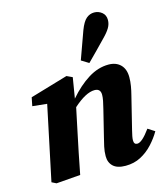

<svg xmlns="http://www.w3.org/2000/svg" viewBox="-118 -878 859 984"><g transform="rotate(-15 312.0 -385.5)"><path d="M427 15Q383 15 361.5 -5Q340 -25 340 -59Q340 -84 345.5 -109Q351 -134 357 -157L391 -295Q397 -318 400.5 -336.5Q404 -355 404 -368Q404 -401 372 -401Q326 -401 259 -341L234 -222Q222 -167 211 -111.5Q200 -56 189 0L61 10L37 -2L120 -396L43 -404L52 -449L252 -508L282 -494L264 -385Q314 -443 367 -476Q420 -509 475 -509Q515 -509 538.5 -485.5Q562 -462 562 -419Q562 -396 558 -372.5Q554 -349 548 -326L505 -152Q501 -136 498.5 -123Q496 -110 496 -101Q496 -79 514 -79Q539 -79 583 -140L619 -117Q600 -84 572 -53.5Q544 -23 508 -4Q472 15 427 15ZM344 -566Q357 -603 370.5 -639.5Q384 -676 397 -713Q413 -755 431.5 -770.5Q450 -786 473 -786Q496 -786 514 -771.5Q532 -757 532 -731Q532 -709 520 -689Q508 -669 485 -646Q460 -620 434.5 -594Q409 -568 383 -542Z"/></g></svg>

Font: Source Serif 4 SmText
Style: Bold Italic
Weight: 700
Italic angle: -12°
Designer: Frank Grießhammer
Foundry: Adobe
Version: Version 4.005;hotconv 1.1.0;makeotfexe 2.6.0